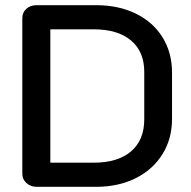

<svg xmlns="http://www.w3.org/2000/svg" viewBox="-20 -720 737 740"><path d="M66 -50V-650Q66 -672 81.5 -686Q97 -700 121 -700H351Q437 -700 503.5 -667.5Q570 -635 606.5 -576Q643 -517 643 -441V-261Q643 -185 606 -125.5Q569 -66 502.5 -33Q436 0 351 0H121Q98 0 82 -14.5Q66 -29 66 -50ZM341 -93Q434 -93 485 -136.5Q536 -180 536 -260V-443Q536 -521 485 -564Q434 -607 341 -607H174V-93Z"/></svg>

Font: K2D Medium
Style: Regular
Weight: 500
Designer: Katatrad Aksorn Co.,Ltd.
Foundry: Cadson Demak Co.,Ltd.
Version: Version 1.000; ttfautohint (v1.6)